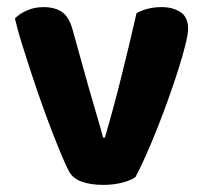

<svg xmlns="http://www.w3.org/2000/svg" viewBox="-20 -511 575 540"><path d="M435 -491Q466 -491 487.5 -477Q509 -463 509 -430Q509 -415 501.5 -385Q494 -355 482 -317Q470 -279 454.5 -235.5Q439 -192 422.5 -150.5Q406 -109 390 -73Q374 -37 361 -13Q349 -4 324.5 2.5Q300 9 270 9Q235 9 210 0Q185 -9 174 -29Q165 -46 152.5 -76Q140 -106 125.5 -143.5Q111 -181 96 -223.5Q81 -266 67 -308.5Q53 -351 41 -389.5Q29 -428 22 -459Q34 -472 55.5 -481.5Q77 -491 102 -491Q134 -491 154 -477.5Q174 -464 184 -428L228 -270Q240 -228 252 -187.5Q264 -147 270 -124H275Q298 -202 321 -294Q344 -386 364 -474Q395 -491 435 -491Z"/></svg>

Font: Baloo Thambi 2
Style: Bold
Weight: 700
Designer: Aadarsh Rajan and Ek Type
Foundry: Ek Type
Version: Version 1.640;hotconv 1.0.111;makeotfexe 2.5.65597; ttfautoh